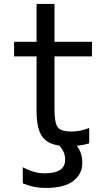

<svg xmlns="http://www.w3.org/2000/svg" viewBox="-20 -712 543 951"><path d="M92.8 196.3V116.2Q148.4 146.5 201.2 146.5Q303.7 146.5 302.7 78.1Q302.7 40 273.4 8.8Q212.9 1 187 -38.6Q161.1 -78.1 161.1 -163.1V-432.6H49.8V-504.9H161.1V-692.4H250V-504.9H435.5V-432.6H250V-169.9Q250 -101.6 266.6 -81.1Q283.2 -60.5 333 -60.5Q377 -60.5 421.9 -78.1V-2Q388.7 7.8 360.4 9.8Q387.7 44.9 387.7 95.7Q387.7 149.4 343.3 184.1Q298.8 218.8 208 218.8Q150.4 219.7 92.8 196.3Z"/></svg>

Font: Gen Shin Gothic Regular
Style: Regular
Weight: 400
Designer: [Source Han Sans]
Ryoko NISHIZUKA  (kana & ideographs); Paul D. Hunt (Latin, Greek & Cyrillic); Wenlong ZHANG  (bopomofo
Version: Version 1.002.20150607